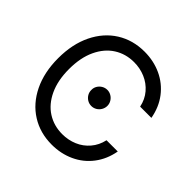

<svg xmlns="http://www.w3.org/2000/svg" viewBox="-184 -884 1061 1061"><g transform="rotate(45 346.5 -353.5)"><path d="M363.3 -634.8Q298.3 -634.8 246.8 -602.1Q195.3 -569.3 165.5 -505.9Q135.7 -442.4 135.7 -353.5Q135.7 -264.6 165.5 -201.2Q195.3 -137.7 246.8 -105Q298.3 -72.3 363.3 -72.3Q410.2 -72.3 451.2 -89.6Q492.2 -106.9 521.2 -140.9Q550.3 -174.8 560.5 -221.7H648.4Q635.7 -150.9 595.7 -98.4Q555.7 -45.9 495.4 -18.1Q435.1 9.8 363.3 9.8Q272.5 9.8 201.7 -34.7Q130.9 -79.1 90.8 -161.4Q50.8 -243.7 50.8 -353.5Q50.8 -463.4 90.8 -545.7Q130.9 -627.9 201.7 -672.4Q272.5 -716.8 363.3 -716.8Q434.6 -716.8 494.9 -689Q555.2 -661.1 595.5 -608.6Q635.7 -556.2 648.4 -484.4H560.5Q550.8 -531.7 521.7 -565.7Q492.7 -599.6 451.4 -617.2Q410.2 -634.8 363.3 -634.8ZM304.7 -359.4Q304.2 -376 312.7 -390.4Q321.3 -404.8 335.7 -413.3Q350.1 -421.9 367.2 -421.9Q383.8 -421.9 398.2 -413.3Q412.6 -404.8 421.1 -390.4Q429.7 -376 429.7 -359.4Q429.7 -342.3 421.1 -327.6Q412.6 -313 398.2 -304.4Q383.8 -295.9 367.2 -295.9Q350.1 -295.9 335.7 -304.4Q321.3 -313 312.7 -327.6Q304.2 -342.3 304.7 -359.4Z"/></g></svg>

Font: Pretendard GOV
Style: Regular
Weight: 400
Designer: Base glyphs from Inter by Rasmus Andersson; Hangeul glyphs from Noto Sans CJK(Source Han Sans) by Jang Soo-young and Kan
Foundry: Kil Hyung-jin
Version: Version 1.309